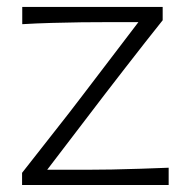

<svg xmlns="http://www.w3.org/2000/svg" viewBox="-20 -528 540 548"><path d="M43 0V-34.7Q89.4 -94.2 134 -150.6Q178.7 -207 216.8 -257.3L375 -464.8H282.7Q253.4 -464.8 212.6 -464.4Q171.9 -463.9 127.7 -462.6Q83.5 -461.4 43.5 -459V-508.3H444.3V-470.2Q423.3 -443.8 395 -408Q366.7 -372.1 336.9 -333.5Q307.1 -294.9 280.3 -260.3L114.7 -43.5H229Q258.8 -43.5 299.1 -44.2Q339.4 -44.9 382.1 -46.4Q424.8 -47.9 461.4 -49.3V0Z"/></svg>

Font: Pinar-DS2-FD Light
Style: Regular
Weight: 300
Designer: Amin Abedi
Version: Version 2.000